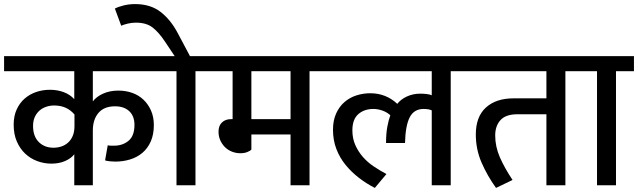

<svg xmlns="http://www.w3.org/2000/svg" viewBox="-30 -908 3127 941"><path d="M335 -347Q315 -370 290.5 -380.5Q266 -391 235 -391Q215 -391 196 -384.5Q177 -378 163 -365.5Q149 -353 140.5 -334.5Q132 -316 132 -291Q132 -240 160 -212Q188 -184 232 -184Q252 -184 270.5 -190Q289 -196 303.5 -209Q318 -222 326.5 -242Q335 -262 335 -290ZM425 0H334V-152Q319 -132 289.5 -119Q260 -106 222 -106Q186 -106 152.5 -118.5Q119 -131 93.5 -155Q68 -179 52.5 -214.5Q37 -250 37 -297Q37 -339 51.5 -371Q66 -403 90.5 -424.5Q115 -446 147 -457Q179 -468 215 -468Q251 -468 282 -456.5Q313 -445 334 -422V-559H-10V-633H784V-559H425V-411Q442 -434 475 -449Q508 -464 550 -464Q586 -464 617.5 -453Q649 -442 672.5 -420Q696 -398 710 -366.5Q724 -335 724 -295Q724 -249 709 -215Q694 -181 668 -159Q642 -137 607.5 -126.5Q573 -116 535 -116Q524 -116 508.5 -117.5Q493 -119 485 -122L498 -196Q506 -194 513.5 -194Q521 -194 529 -194Q571 -194 600 -218Q629 -242 629 -296Q629 -339 603.5 -363Q578 -387 534 -387Q480 -387 452.5 -354.5Q425 -322 425 -268Z M533 -866Q550 -875 576.5 -881.5Q603 -888 632 -888Q707 -888 756.5 -850Q806 -812 841 -746L901 -633H1016V-559H928V0H835V-559H748V-633H826L778 -705Q748 -750 717.5 -773.5Q687 -797 636 -797Q616 -797 597 -792.5Q578 -788 564 -782Z M1202 -559V-324H1394V-559ZM1202 -175Q1197 -169 1182.5 -163Q1168 -157 1148 -157Q1127 -157 1107.5 -164.5Q1088 -172 1073.5 -186Q1059 -200 1050 -219.5Q1041 -239 1041 -263Q1041 -292 1058 -308Q1075 -324 1101 -324H1110V-559H996V-633H1575V-559H1487V0H1394V-249H1202Z M1883 -343Q1867 -358 1844.5 -366Q1822 -374 1800 -374Q1755 -374 1726 -348.5Q1697 -323 1697 -269Q1697 -230 1711 -198Q1725 -166 1748 -139.5Q1771 -113 1801.5 -92.5Q1832 -72 1864 -55L1807 13Q1766 -8 1729 -36.5Q1692 -65 1663.5 -100Q1635 -135 1618.5 -178Q1602 -221 1602 -272Q1602 -318 1617.5 -352Q1633 -386 1658.5 -408Q1684 -430 1717 -440.5Q1750 -451 1785 -451Q1824 -451 1857.5 -437.5Q1891 -424 1917 -399Q1935 -422 1965 -435.5Q1995 -449 2030 -449Q2046 -449 2062 -447Q2078 -445 2086 -441V-559H1555V-633H2267V-559H2179V0H2086V-367Q2072 -374 2046 -374Q1999 -374 1978 -333Q1957 -292 1955 -207H1862Q1862 -254 1868.5 -288Q1875 -322 1883 -343Z M2506 -348Q2449 -348 2423 -319.5Q2397 -291 2397 -244Q2397 -190 2419.5 -138Q2442 -86 2482 -26L2401 13Q2358 -47 2330 -111.5Q2302 -176 2302 -249Q2302 -336 2351.5 -381Q2401 -426 2487 -426H2648V-559H2247V-633H2829V-559H2741V0H2648V-348Z M2896 -559H2809V-633H3077V-559H2989V0H2896Z"/></svg>

Font: Mukta Medium
Style: Regular
Weight: 500
Designer: Girish Dalvi and Yashodeep Gholap
Foundry: Ek Type
Version: Version 2.538;PS 1.002;hotconv 16.6.51;makeotf.lib2.5.65220;